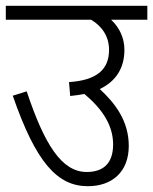

<svg xmlns="http://www.w3.org/2000/svg" viewBox="-20 -642 528 662"><path d="M0 -622V-574H294C333 -551 356 -515 356 -470C356 -402 313 -365 218 -359L222 -311C240 -313 256 -315 271 -318C333 -266 370 -210 370 -144C370 -72 329 -49 279 -49C192 -49 133 -145 72 -327L24 -312C104 -81 178 0 283 0C366 0 424 -49 424 -139C424 -225 377 -286 324 -335C381 -362 409 -409 409 -470C409 -511 392 -547 363 -574H488V-622Z"/></svg>

Font: Noto Sans SemiCondensed Light
Style: Regular
Weight: 300
Width: 4
Designer: Monotype Design Team
Foundry: Monotype Imaging Inc.
Version: Version 2.013